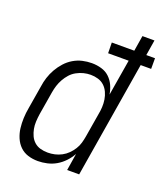

<svg xmlns="http://www.w3.org/2000/svg" viewBox="-137 -829 804 931"><g transform="rotate(20 265.5 -363.5)"><path d="M167 8Q140 8 116 0.5Q92 -7 74.5 -24Q57 -41 47 -64.5Q37 -88 34 -113Q31 -138 32 -164.5Q33 -191 38 -218L58 -338Q61 -361 68.5 -384.5Q76 -408 88.5 -430Q101 -452 118.5 -471.5Q136 -491 158 -504Q180 -517 204 -522.5Q228 -528 252 -528Q278 -528 302 -521Q326 -514 343 -498Q360 -482 370 -460.5Q380 -439 384 -414L415 -600H309L308 -655H424L437 -735H499L486 -655H531V-600H477L378 0H316L330 -88Q318 -66 300 -47Q282 -28 260.5 -15.5Q239 -3 214.5 2.5Q190 8 167 8ZM198 -47Q216 -47 234 -51Q252 -55 269 -64Q286 -73 299.5 -86.5Q313 -100 323 -116Q333 -132 338 -149.5Q343 -167 346 -185L366 -305Q370 -325 371 -344.5Q372 -364 369 -383Q366 -402 358 -419.5Q350 -437 336.5 -449.5Q323 -462 304.5 -467.5Q286 -473 266 -473Q248 -473 230 -468.5Q212 -464 194.5 -454.5Q177 -445 164 -430.5Q151 -416 141.5 -399Q132 -382 126.5 -364.5Q121 -347 118 -329L98 -209Q95 -189 94 -169.5Q93 -150 96.5 -132Q100 -114 107.5 -97.5Q115 -81 128.5 -69Q142 -57 160 -52Q178 -47 198 -47Z"/></g></svg>

Font: Iosevka SS18 Light
Style: Italic
Weight: 300
Italic angle: -9°
Monospace: yes
Designer: Belleve Invis
Foundry: Belleve Invis
Version: Version 25.1.1; ttfautohint (v1.8.4)